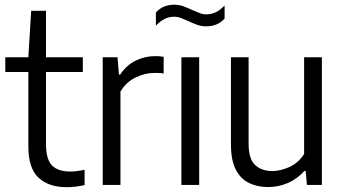

<svg xmlns="http://www.w3.org/2000/svg" viewBox="-20 -786 1458 816"><path d="M263.5 9.5Q186.5 9.5 143.5 -31Q100.5 -71.5 100.5 -163V-480H2.5V-542.5H100.5L112.5 -740H175.5V-542.5H332V-480H175.5V-174.5Q175.5 -108.5 201 -82.8Q226.5 -57 279 -57Q305 -57 339.5 -64.5V0.5Q301.5 9.5 263.5 9.5Z M416.5 0V-542.5H479.5L485.5 -469H491Q516.5 -508.5 556 -528Q595.5 -547.5 639 -547.5Q649.5 -547.5 658.8 -546.8Q668 -546 675.5 -544.5V-473.5Q665.5 -475.5 655.8 -475.8Q646 -476 635 -476Q595.5 -476 555.5 -456.2Q515.5 -436.5 492 -397V0Z M751 0V-542.5H826.5V0ZM856 -674Q835.5 -674 816.8 -681Q798 -688 781 -696Q765 -703 750.2 -709Q735.5 -715 720 -715Q677 -715 642.5 -676.5V-733Q672 -766 721 -766Q741.5 -766 760.2 -759Q779 -752 796 -744Q812 -737 826.8 -731Q841.5 -725 857 -725Q900 -725 934.5 -763V-707Q905 -674 856 -674Z M1120 9Q1074.5 9 1038.8 -8Q1003 -25 982.2 -65Q961.5 -105 961.5 -172.5V-542.5H1036.5V-176Q1036.5 -109.5 1064.8 -84.2Q1093 -59 1137.5 -59Q1170 -59 1208.5 -75.5Q1247 -92 1272.5 -131.5V-542.5H1348V0H1284.5L1279 -59.5H1274Q1242.5 -25 1202.8 -8Q1163 9 1120 9Z"/></svg>

Font: Encode Sans Semi Condensed
Style: Regular
Weight: 400
Width: 4
Designer: Multiple Designers
Foundry: Impallari Type
Version: Version 3.000; ttfautohint (v1.8.3) -l 8 -r 50 -G 200 -x 14 